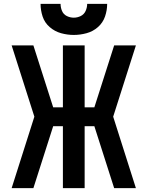

<svg xmlns="http://www.w3.org/2000/svg" viewBox="-20 -969 760 989"><path d="M40 0H152L254 -319H304V0H416V-319H466L568 0H680L563 -368L680 -735H568L466 -416H416V-735H304V-416H254L152 -735H40L157 -368ZM360 -789Q393 -789 426 -798Q459 -807 484.5 -829.5Q510 -852 521 -884Q532 -916 532 -949H429Q429 -930 421 -912.5Q413 -895 396 -886.5Q379 -878 360 -878Q341 -878 324 -886.5Q307 -895 299.5 -912.5Q292 -930 292 -949H189Q189 -916 199.5 -884Q210 -852 236 -829.5Q262 -807 294.5 -798Q327 -789 360 -789Z"/></svg>

Font: Iosevka Sparkle Semibold
Style: Regular
Weight: 600
Designer: Belleve Invis
Foundry: Belleve Invis
Version: Version 4.5.0; ttfautohint (v1.8.3)